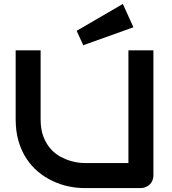

<svg xmlns="http://www.w3.org/2000/svg" viewBox="-20 -956 873 976"><path d="M759.8 -64Q759.8 -50.3 754.9 -38.6Q750 -26.9 741.2 -18.3Q732.4 -9.8 720.7 -4.9Q709 0 695.8 0H409.7Q369.1 0 327.6 -8.8Q286.1 -17.6 247.3 -35.9Q208.5 -54.2 174.3 -82.5Q140.1 -110.8 114.5 -149.7Q88.9 -188.5 74.2 -238.5Q59.6 -288.6 59.6 -350.1V-700.2H186.5V-350.1Q186.5 -296.4 201.4 -259.3Q216.3 -222.2 239.3 -197.3Q262.2 -172.4 289.6 -158.2Q316.9 -144 341.6 -137.2Q366.2 -130.4 385 -128.7Q403.8 -127 409.7 -127H632.8V-700.2H759.8ZM658.2 -817.4 403.3 -726.1 369.6 -799.3 604.5 -936Z"/></svg>

Font: Audiowide
Style: Regular
Weight: 400
Designer: Astigmatic (AOETI)
Foundry: Astigmatic (AOETI)
Version: Version 1.002